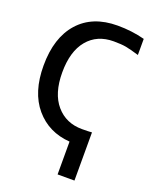

<svg xmlns="http://www.w3.org/2000/svg" viewBox="-173 -836 918 1149"><g transform="rotate(20 286.5 -261.0)"><path d="M446.3 -87.9V218.8H338.9V9.8Q203.1 0 120.1 -97.7Q37.1 -195.3 37.1 -365.2Q37.1 -543 125.5 -642.1Q213.9 -741.2 373 -741.2Q463.9 -741.2 545.9 -719.7V-617.2Q490.2 -633.8 460.9 -639.2Q431.6 -644.5 382.8 -644.5Q277.3 -644.5 216.8 -571.8Q156.2 -499 156.2 -364.7Q156.2 -230.5 218.8 -158.2Q281.2 -85.9 382.8 -85.9Q425.8 -85.9 446.3 -87.9Z"/></g></svg>

Font: Gen Shin Gothic Medium
Style: Regular
Weight: 500
Designer: [Source Han Sans]
Ryoko NISHIZUKA  (kana & ideographs); Paul D. Hunt (Latin, Greek & Cyrillic); Wenlong ZHANG  (bopomofo
Version: Version 1.002.20150607